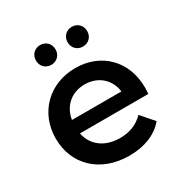

<svg xmlns="http://www.w3.org/2000/svg" viewBox="-171 -876 979 1019"><g transform="rotate(-30 318.5 -366.0)"><path d="M214 -618C248 -618 274 -643 274 -678C274 -714 248 -739 214 -739C180 -739 154 -714 154 -678C154 -643 180 -618 214 -618ZM408 -618C442 -618 468 -643 468 -678C468 -714 442 -739 408 -739C374 -739 348 -714 348 -678C348 -643 374 -618 408 -618ZM584 -264C584 -431 470 -540 314 -540C155 -540 38 -426 38 -267C38 -108 154 7 333 7C425 7 500 -23 548 -80L481 -157C443 -118 396 -99 336 -99C243 -99 178 -149 163 -227H582C583 -239 584 -254 584 -264ZM314 -440C396 -440 455 -387 465 -310H162C174 -388 233 -440 314 -440Z"/></g></svg>

Font: Talent
Style: Bold
Weight: 600
Designer: Mike Powis
Version: Version 1.001;hotconv 1.0.109;makeotfexe 2.5.65596